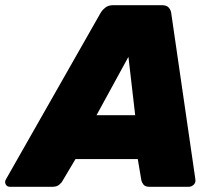

<svg xmlns="http://www.w3.org/2000/svg" viewBox="-74 -720 835 740"><path d="M-36 0Q-47 0 -52 -9.5Q-57 -19 -51 -29L313 -669Q319 -680 331 -690Q343 -700 362 -700H550Q569 -700 577 -690Q585 -680 586 -669L679 -29Q681 -16 672.5 -8Q664 0 653 0H503Q486 0 479.5 -8Q473 -16 471 -24L457 -107H217L167 -23Q163 -15 153.5 -7.5Q144 0 127 0ZM298 -276H447L421 -501Z"/></svg>

Font: Rubik Light ExtraBold
Style: Italic
Weight: 800
Italic angle: -12°
Version: Version 2.104